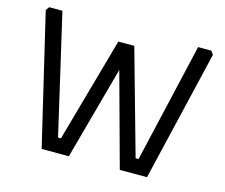

<svg xmlns="http://www.w3.org/2000/svg" viewBox="-98 -822 1116 954"><g transform="rotate(15 460.0 -345.0)"><path d="M30 -672 43 -690H111L253 -76H268L419 -614H501L652 -76H667L809 -690H877L890 -672L731 0H591L460 -479L329 0H189Z"/></g></svg>

Font: Oxanium
Style: Regular
Weight: 400
Designer: Severin Meyer
Version: Version 1.001